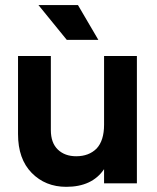

<svg xmlns="http://www.w3.org/2000/svg" viewBox="-20 -720 617 754"><path d="M366.2 -563.5Q335 -563.5 242.2 -563.5Q213.9 -597.7 130.9 -700.2Q169.9 -700.2 286.1 -700.2Q305.7 -666 366.2 -563.5ZM388.7 -500Q420.9 -500 517.6 -500Q517.6 -375 517.6 0Q485.4 0 388.7 0Q388.7 -13.7 388.7 -55.7Q341.8 13.7 240.2 13.7Q158.2 13.7 104.5 -41Q50.8 -95.7 50.8 -193.4Q50.8 -294.9 50.8 -500Q83 -500 179.7 -500Q179.7 -427.7 179.7 -209Q179.7 -159.2 207 -132.8Q234.4 -106.4 279.3 -106.4Q329.1 -106.4 359.4 -136.7Q388.7 -168 388.7 -230.5Q388.7 -320.3 388.7 -500Z"/></svg>

Font: LeFont
Style: Regular
Weight: 700
Designer: Leryon MEDIA
Version: Version 1.0